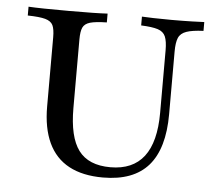

<svg xmlns="http://www.w3.org/2000/svg" viewBox="-46 -621 776 683"><g transform="rotate(5 342.5 -280.0)"><path d="M345.2 11.3Q272.6 11.3 223.8 -14.9Q175 -41.1 150.4 -93.5Q125.8 -146 125.8 -223.4V-470.2Q125.8 -499.2 119 -513.3Q112.1 -527.4 91.5 -533.1Q71 -538.7 29 -539.5V-571Q68.5 -568.5 172.6 -568.5Q271.8 -568.5 311.3 -571V-539.5Q271 -538.7 251.6 -533.1Q232.3 -527.4 225.8 -513.3Q219.4 -499.2 219.4 -470.2V-225.8Q219.4 -122.6 254.8 -75Q290.3 -27.4 368.5 -27.4Q448.4 -27.4 488.3 -79.4Q528.2 -131.5 528.2 -235.5V-458.9Q528.2 -491.1 521 -508.1Q513.7 -525 493.5 -531.5Q473.4 -537.9 433.9 -539.5V-571Q448.4 -570.2 475 -569.4Q501.6 -568.5 539.5 -568.5Q583.1 -568.5 612.5 -569.4Q641.9 -570.2 656.5 -571V-539.5Q616.9 -537.9 596 -530.6Q575 -523.4 567.7 -506.5Q560.5 -489.5 560.5 -457.3V-233.9Q560.5 -110.5 507.3 -49.6Q454 11.3 345.2 11.3Z"/></g></svg>

Font: Playfair 12pt Medium
Style: Regular
Weight: 500
Designer: Claus Eggers Sørensen
Foundry: Claus Eggers Sørensen
Version: Version 2.000;gftools[0.9.28]